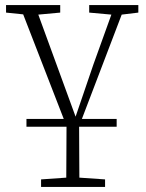

<svg xmlns="http://www.w3.org/2000/svg" viewBox="-20 -502 579 762"><path d="M334 -452V-482H529V-452L463 -444L305 -30H443V1H294Q294 60 294.5 111Q295 162 295 203L397 210V240H143V210L243 203Q243 162 243.5 111Q244 60 244 1H85V-30H233L72 -445L4 -452V-482H219V-452L132 -444L280 -39L351 -247L422 -444Z"/></svg>

Font: Source Serif 4 SmText Light
Style: Regular
Weight: 300
Designer: Frank Grießhammer
Foundry: Adobe
Version: Version 4.005;hotconv 1.1.0;makeotfexe 2.6.0